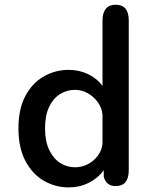

<svg xmlns="http://www.w3.org/2000/svg" viewBox="-20 -782 659 812"><path d="M469 5Q430 5 419 -33.5L418.5 -62Q394.5 -28.5 355.8 -9Q317 10.5 270 10.5Q214 10.5 165.5 -17.5Q117 -45.5 87.5 -101.2Q58 -157 58 -239Q58 -321.5 87.5 -376.5Q117 -431.5 165.5 -459Q214 -486.5 270 -486.5Q315 -486.5 352.5 -468.5Q390 -450.5 413.5 -419V-695.5Q413.5 -728 427.8 -745Q442 -762 469 -762Q524.5 -762 524.5 -695.5V-62Q524.5 5 469 5ZM413.5 -174V-295.5Q411.5 -325 394.2 -349Q377 -373 351.5 -387.5Q326 -402 297.5 -402Q263 -402 234.2 -384.2Q205.5 -366.5 188 -330.5Q170.5 -294.5 170.5 -239Q170.5 -185 188 -148.2Q205.5 -111.5 234.2 -93Q263 -74.5 297.5 -74.5Q325.5 -74.5 350.8 -87.2Q376 -100 393.2 -122.8Q410.5 -145.5 413.5 -174Z"/></svg>

Font: Sono Monospace Medium
Style: Regular
Weight: 500
Designer: Tyler Finck
Foundry: Tyler Finck
Version: Version 2.112